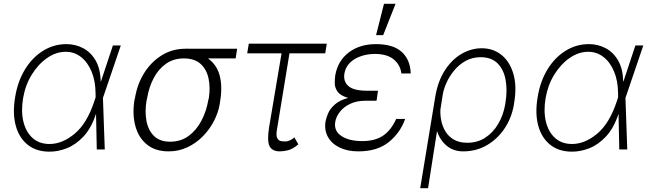

<svg xmlns="http://www.w3.org/2000/svg" viewBox="-20 -784 3413 1007"><path d="M236.9 11.4Q169 10.7 124.5 -25.4Q79.9 -61.4 62.5 -125.4Q45.1 -189.3 59.3 -273.8Q72.4 -356.5 110.6 -419.2Q148.8 -481.9 205.1 -517.2Q261.4 -552.6 328.5 -552.6Q375.4 -552.6 415.8 -531.4Q456.3 -510.3 481.5 -466.8Q506.7 -423.3 508.2 -356.2H509.2L572.1 -545.5H613.6L520.2 -271.3L519.9 -270.2L529.5 0H487.6L483.7 -186.1H483.3Q459.2 -112.9 418.9 -69.2Q378.6 -25.6 331 -6.7Q283.4 12.1 236.9 11.4ZM481.5 -273.8 481.2 -295.1Q480.8 -359 460.6 -408Q440.3 -457 405.2 -484.7Q370 -512.4 324.9 -512.4Q274.1 -512.4 227.1 -479.8Q180 -447.1 146.3 -392Q112.6 -337 101.2 -269.5Q89.5 -200.3 102.8 -145.8Q116.1 -91.3 151.1 -60Q186.1 -28.8 240.1 -28.8Q306.8 -28.8 371.6 -82.7Q436.4 -136.7 474.8 -253.2Z M685 -258.5 687.9 -269.9Q699.9 -343 736.5 -401.5Q773.1 -459.9 828.7 -494.1Q884.2 -528.4 952.1 -528.4Q962 -529.5 970.9 -528.4H1223.7L1215.9 -477.6H1071Q1118.3 -443.2 1132.8 -385.3Q1147.4 -327.4 1133.9 -248.6L1132.5 -238.6Q1125 -193.9 1102.3 -149.7Q1079.5 -105.5 1044.2 -69.4Q1008.9 -33.4 963.2 -11.7Q917.6 9.9 864 9.9Q795.1 9.9 751.1 -25.6Q707 -61.1 690.2 -122Q673.3 -182.9 685 -258.5ZM751.8 -269.9 748.9 -258.5Q739 -201 747.9 -151.3Q756.7 -101.6 787.3 -71.2Q817.8 -40.8 872.2 -40.8Q928.3 -40.8 969.5 -71.2Q1010.7 -101.6 1036.6 -151.3Q1062.5 -201 1072.4 -258.5L1075.3 -269.9Q1083.8 -325.3 1073.7 -372.7Q1063.6 -420.1 1032 -448.9Q1000.4 -477.6 943.9 -477.6Q889.6 -477.6 849.6 -448.9Q809.7 -420.1 785.2 -372.7Q760.7 -325.3 751.8 -269.9Z M1693.9 -555 1685.7 -504.3H1498.2L1433.6 -110.4Q1426.8 -75.6 1433.4 -61.3Q1440 -46.9 1452.1 -44.4Q1464.1 -41.9 1474.1 -42.3Q1477.6 -42.3 1479 -42.3Q1489.3 -42.3 1503.7 -49.5Q1518.1 -56.8 1523.8 -63.6L1544.7 -27Q1516.3 -2.8 1492.2 3.6Q1468 9.9 1448.2 9.9Q1407.7 9.9 1393.8 -17.2Q1380 -44.4 1391.3 -116.5L1456.7 -504.3H1276.6L1284.8 -555Z M1955.6 -259.6H1954.9L1954.5 -255.7H1897Q1850.9 -255.7 1816.9 -239.5Q1783 -223.4 1763 -198Q1742.9 -172.6 1738.3 -144.5Q1730.5 -97.3 1770.6 -70.7Q1810.7 -44 1880.3 -44Q1946.7 -44 1988.8 -72.3Q2030.9 -100.5 2057.9 -160.2H2105.1Q2079.2 -87.4 2019 -38.7Q1958.8 9.9 1859.4 9.9Q1802.2 9.9 1760.8 -10.3Q1719.5 -30.5 1699.8 -66.2Q1680 -101.9 1687.5 -147.7Q1690.7 -165.1 1700.6 -188.9Q1710.6 -212.7 1735.1 -235.1Q1759.6 -257.5 1805.8 -270.6Q1765.6 -282.3 1750.9 -302.7Q1736.2 -323.2 1735.8 -346.6Q1735.4 -370 1738.6 -390.3Q1752.1 -465.6 1809.5 -509.1Q1866.8 -552.6 1951.7 -552.6Q2041.9 -552.6 2086.8 -511.9Q2131.7 -471.2 2134.2 -398.8H2084.9Q2080.3 -442.5 2046 -471.6Q2011.7 -500.7 1947.4 -501.1Q1883.9 -500.7 1839.1 -473.4Q1794.4 -446 1786.2 -397.7Q1779.8 -357.2 1807.4 -332.7Q1834.9 -308.2 1904.5 -308.2H1962.4ZM1952.4 -599.8 1994 -764.2H2054.7L1989.7 -599.8Z M2183.9 203.1 2262.4 -274.1Q2276.3 -358.7 2313.6 -415.8Q2350.9 -473 2401.6 -502Q2452.4 -530.9 2506.4 -530.9Q2566.4 -530.9 2609.9 -496.1Q2653.4 -461.3 2672.4 -397.2Q2691.4 -333.1 2676.8 -245.7L2675.4 -235.8Q2663.7 -166.2 2626.6 -110.6Q2589.5 -55 2533.7 -22.5Q2478 9.9 2409.4 9.9Q2359 9.9 2323.9 -18.6Q2288.7 -47.2 2272 -95.9L2225.1 203.1ZM2289.8 -208.8Q2288.4 -182.2 2294.2 -152Q2300.1 -121.8 2315.9 -95.3Q2331.7 -68.9 2359.9 -52Q2388.1 -35.2 2431.1 -35.2Q2484 -35.2 2525 -61.8Q2566.1 -88.4 2592.9 -134.1Q2619.7 -179.7 2629.6 -235.8L2631 -245.7Q2641.7 -310.4 2631.9 -364.5Q2622.2 -418.7 2590 -451.3Q2557.9 -484 2501.1 -484Q2456.7 -484 2421.7 -464.3Q2386.7 -444.6 2361.5 -413.7Q2336.3 -382.8 2321.2 -348.7Q2306.1 -314.6 2301.8 -285.9Z M2977.3 11.4Q2909.4 10.7 2864.9 -25.4Q2820.3 -61.4 2802.9 -125.4Q2785.5 -189.3 2799.7 -273.8Q2812.9 -356.5 2851 -419.2Q2889.2 -481.9 2945.5 -517.2Q3001.8 -552.6 3068.9 -552.6Q3115.8 -552.6 3156.2 -531.4Q3196.7 -510.3 3221.9 -466.8Q3247.2 -423.3 3248.6 -356.2H3249.6L3312.5 -545.5H3354L3260.7 -271.3L3260.3 -270.2L3269.9 0H3228L3224.1 -186.1H3223.7Q3199.6 -112.9 3159.3 -69.2Q3119 -25.6 3071.4 -6.7Q3023.8 12.1 2977.3 11.4ZM3221.9 -273.8 3221.6 -295.1Q3221.2 -359 3201 -408Q3180.8 -457 3145.6 -484.7Q3110.4 -512.4 3065.3 -512.4Q3014.6 -512.4 2967.5 -479.8Q2920.5 -447.1 2886.7 -392Q2853 -337 2841.6 -269.5Q2829.9 -200.3 2843.2 -145.8Q2856.5 -91.3 2891.5 -60Q2926.5 -28.8 2980.5 -28.8Q3047.2 -28.8 3112 -82.7Q3176.8 -136.7 3215.2 -253.2Z"/></svg>

Font: Inter Extra Light  BETA
Style: Italic
Weight: 200
Italic angle: 9.39999°
Designer: Rasmus Andersson
Foundry: rsms
Version: Version 3.011;git-f93a4a705